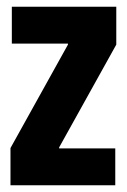

<svg xmlns="http://www.w3.org/2000/svg" viewBox="-20 -548 375 568"><path d="M11 0V-110L181 -416V-419H15V-528H324V-416L155 -112V-109H321V0Z"/></svg>

Font: Bricolage Grotesque 48pt Condensed Bricolage Grotesque 48pt Condensed Regular
Style: Bold
Weight: 700
Width: 3
Designer: Mathieu Triay
Foundry: Atelier Triay
Version: Version 1.000; ttfautohint (v1.8.4.7-5d5b);gftools[0.9.32]